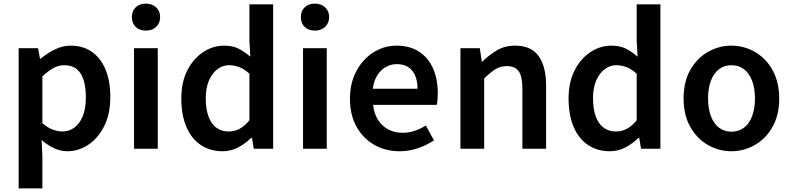

<svg xmlns="http://www.w3.org/2000/svg" viewBox="-20 -821 4368 1060"><path d="M83 219V-555H190L201 -496H203Q239 -526 282 -547.5Q325 -569 370 -569Q440 -569 489 -533.5Q538 -498 563.5 -435Q589 -372 589 -286Q589 -191 555 -124Q521 -57 467 -21.5Q413 14 352 14Q315 14 279 -2.5Q243 -19 210 -48L214 45V219ZM324 -95Q361 -95 390.5 -116.5Q420 -138 437 -180Q454 -222 454 -284Q454 -340 441.5 -379.5Q429 -419 403 -440Q377 -461 334 -461Q304 -461 275 -445.5Q246 -430 214 -399V-141Q244 -115 272.5 -105Q301 -95 324 -95Z M720 0V-555H851V0ZM786 -652Q750 -652 729 -672.5Q708 -693 708 -727Q708 -760 729 -780.5Q750 -801 786 -801Q820 -801 842 -780.5Q864 -760 864 -727Q864 -693 842 -672.5Q820 -652 786 -652Z M1209 14Q1140 14 1088.5 -20.5Q1037 -55 1009 -120.5Q981 -186 981 -277Q981 -368 1014.5 -433Q1048 -498 1102 -533.5Q1156 -569 1217 -569Q1264 -569 1297 -552.5Q1330 -536 1362 -508L1357 -597V-797H1488V0H1381L1371 -60H1367Q1336 -29 1295.5 -7.5Q1255 14 1209 14ZM1242 -95Q1274 -95 1302 -109.5Q1330 -124 1357 -157V-414Q1329 -440 1301 -450.5Q1273 -461 1244 -461Q1210 -461 1181 -439.5Q1152 -418 1134 -377.5Q1116 -337 1116 -279Q1116 -219 1131 -178Q1146 -137 1174.5 -116Q1203 -95 1242 -95Z M1653 0V-555H1784V0ZM1719 -652Q1683 -652 1662 -672.5Q1641 -693 1641 -727Q1641 -760 1662 -780.5Q1683 -801 1719 -801Q1753 -801 1775 -780.5Q1797 -760 1797 -727Q1797 -693 1775 -672.5Q1753 -652 1719 -652Z M2186 14Q2109 14 2047 -21Q1985 -56 1948.5 -121Q1912 -186 1912 -277Q1912 -345 1933.5 -398.5Q1955 -452 1991.5 -490.5Q2028 -529 2073.5 -549Q2119 -569 2168 -569Q2243 -569 2294 -535.5Q2345 -502 2371 -442.5Q2397 -383 2397 -305Q2397 -286 2395.5 -269.5Q2394 -253 2391 -242H2040Q2045 -193 2067 -159Q2089 -125 2123.5 -106.5Q2158 -88 2203 -88Q2238 -88 2269 -98.5Q2300 -109 2331 -128L2376 -46Q2337 -20 2288 -3Q2239 14 2186 14ZM2038 -331H2285Q2285 -394 2256 -430.5Q2227 -467 2170 -467Q2139 -467 2111 -451.5Q2083 -436 2063.5 -406Q2044 -376 2038 -331Z M2522 0V-555H2629L2640 -480H2642Q2679 -517 2723 -543Q2767 -569 2824 -569Q2913 -569 2954 -511Q2995 -453 2995 -348V0H2864V-331Q2864 -400 2843.5 -428Q2823 -456 2778 -456Q2742 -456 2714.5 -438.5Q2687 -421 2653 -388V0Z M3347 14Q3278 14 3226.5 -20.5Q3175 -55 3147 -120.5Q3119 -186 3119 -277Q3119 -368 3152.5 -433Q3186 -498 3240 -533.5Q3294 -569 3355 -569Q3402 -569 3435 -552.5Q3468 -536 3500 -508L3495 -597V-797H3626V0H3519L3509 -60H3505Q3474 -29 3433.5 -7.5Q3393 14 3347 14ZM3380 -95Q3412 -95 3440 -109.5Q3468 -124 3495 -157V-414Q3467 -440 3439 -450.5Q3411 -461 3382 -461Q3348 -461 3319 -439.5Q3290 -418 3272 -377.5Q3254 -337 3254 -279Q3254 -219 3269 -178Q3284 -137 3312.5 -116Q3341 -95 3380 -95Z M4018 14Q3949 14 3888.5 -20.5Q3828 -55 3791 -120.5Q3754 -186 3754 -277Q3754 -370 3791 -435Q3828 -500 3888.5 -534.5Q3949 -569 4018 -569Q4070 -569 4117.5 -549.5Q4165 -530 4202 -492.5Q4239 -455 4260.5 -401Q4282 -347 4282 -277Q4282 -186 4245 -120.5Q4208 -55 4147.5 -20.5Q4087 14 4018 14ZM4018 -94Q4059 -94 4088 -116.5Q4117 -139 4132.5 -180.5Q4148 -222 4148 -277Q4148 -333 4132.5 -374.5Q4117 -416 4088 -438.5Q4059 -461 4018 -461Q3978 -461 3949 -438.5Q3920 -416 3904.5 -374.5Q3889 -333 3889 -277Q3889 -222 3904.5 -180.5Q3920 -139 3949 -116.5Q3978 -94 4018 -94Z"/></svg>

Font: Noto Sans JP SemiBold
Style: Regular
Weight: 600
Designer: Ryoko NISHIZUKA  (kana, bopomofo & ideographs); Paul D. Hunt (Latin, Greek & Cyrillic); Sandoll Communications , Soo-you
Foundry: Adobe
Version: Version 2.004-H2;hotconv 1.0.118;makeotfexe 2.5.65603